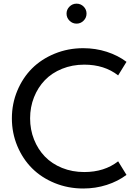

<svg xmlns="http://www.w3.org/2000/svg" viewBox="-20 -1031 756 1065"><path d="M441.4 -763.7Q510.3 -763.7 572.3 -743.7Q634.3 -723.6 681.6 -688L635.3 -612.8Q559.1 -672.4 447.3 -672.4Q380.9 -672.4 324.2 -649.4Q267.6 -626.5 229 -586.4Q190.4 -546.4 168.7 -491.7Q147 -437 147 -374.5Q147 -312 168.7 -257.3Q190.4 -202.6 229 -162.6Q267.6 -122.6 324.2 -99.6Q380.9 -76.7 447.3 -76.7Q559.1 -76.7 635.3 -136.2L681.6 -61Q634.3 -25.4 572.3 -5.4Q510.3 14.6 441.4 14.6Q357.4 14.6 283.4 -15.6Q209.5 -45.9 157.7 -97.7Q106 -149.4 75.9 -221.4Q45.9 -293.5 45.9 -374.5Q45.9 -455.6 75.9 -527.6Q106 -599.6 157.7 -651.4Q209.5 -703.1 283.4 -733.4Q357.4 -763.7 441.4 -763.7ZM404.8 -899.9Q381.8 -899.9 365.5 -916.3Q349.1 -932.6 349.1 -955.6Q349.1 -978 365.5 -994.4Q381.8 -1010.7 404.8 -1010.7Q427.7 -1010.7 443.8 -994.6Q460 -978.5 460 -955.6Q460 -932.6 443.6 -916.3Q427.2 -899.9 404.8 -899.9Z"/></svg>

Font: Spartan MB Med
Style: Regular
Weight: 500
Designer: Matt Bailey, Mirko Velimirovic
Foundry: Matt Bailey
Version: Version 1.005